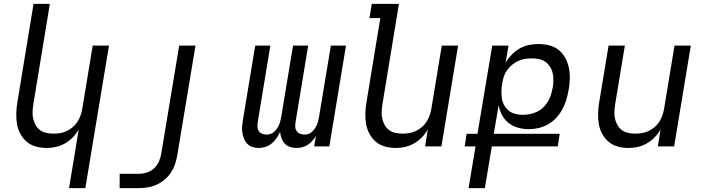

<svg xmlns="http://www.w3.org/2000/svg" viewBox="-20 -755 3640 990"><path d="M336 215 386 -88Q374 -66 355.5 -47Q337 -28 315 -15.5Q293 -3 269 2.5Q245 8 221 8Q192 8 165 0.5Q138 -7 118 -24Q98 -41 85 -65Q72 -89 67.5 -116.5Q63 -144 64 -172.5Q65 -201 70 -230L153 -735H237L152 -218Q149 -199 148 -180Q147 -161 151 -143.5Q155 -126 163.5 -110.5Q172 -95 186 -84.5Q200 -74 218 -70Q236 -66 255 -66Q272 -66 289 -68.5Q306 -71 323 -79Q340 -87 354.5 -99Q369 -111 379 -126.5Q389 -142 395 -159Q401 -176 404 -193L458 -520H542L420 215Z M597 215V141H697Q717 141 738.5 134Q760 127 776 111.5Q792 96 800.5 75.5Q809 55 812 34L904 -520H988L894 46Q890 69 882.5 91.5Q875 114 861.5 134.5Q848 155 829 171Q810 187 788 197Q766 207 742.5 211Q719 215 697 215Z M1313 8Q1296 8 1280.5 2.5Q1265 -3 1254.5 -14Q1244 -25 1238 -40Q1232 -55 1229.5 -71.5Q1227 -88 1228.5 -105Q1230 -122 1233 -139L1296 -520H1374L1309 -126Q1307 -114 1307.5 -101.5Q1308 -89 1314 -79.5Q1320 -70 1331.5 -65.5Q1343 -61 1355 -61Q1365 -61 1375.5 -64.5Q1386 -68 1394 -75.5Q1402 -83 1408.5 -92.5Q1415 -102 1419 -111.5Q1423 -121 1425.5 -131.5Q1428 -142 1430 -152L1491 -520H1569L1504 -126Q1502 -114 1502.5 -101.5Q1503 -89 1509.5 -79.5Q1516 -70 1527 -65.5Q1538 -61 1551 -61Q1561 -61 1571 -64.5Q1581 -68 1589 -75.5Q1597 -83 1603.5 -92.5Q1610 -102 1614 -111.5Q1618 -121 1620.5 -131.5Q1623 -142 1625 -152L1686 -520H1764L1678 0H1600L1609 -54Q1600 -40 1590 -28.5Q1580 -17 1567 -8.5Q1554 0 1538.5 4Q1523 8 1509 8Q1491 8 1475 2.5Q1459 -3 1448 -15Q1437 -27 1431.5 -42.5Q1426 -58 1424 -75Q1417 -58 1406 -42.5Q1395 -27 1380.5 -15Q1366 -3 1348.5 2.5Q1331 8 1313 8Z M2021 8Q1992 8 1965 0.5Q1938 -7 1918 -24Q1898 -41 1885 -65Q1872 -89 1867.5 -116.5Q1863 -144 1864 -172.5Q1865 -201 1870 -230L1941 -662H1885L1897 -735H2037L1952 -218Q1949 -199 1948 -180Q1947 -161 1951 -143.5Q1955 -126 1963.5 -110.5Q1972 -95 1986 -84.5Q2000 -74 2018 -70Q2036 -66 2055 -66Q2072 -66 2089 -68.5Q2106 -71 2123 -79Q2140 -87 2154.5 -99Q2169 -111 2179 -126.5Q2189 -142 2195 -159Q2201 -176 2204 -193L2258 -520H2342L2256 0H2172L2186 -88Q2174 -66 2155.5 -47Q2137 -28 2115 -15.5Q2093 -3 2069 2.5Q2045 8 2021 8Z M2396 215 2432 0H2376L2386 -65H2442L2518 -520H2602L2587 -431Q2600 -454 2618.5 -473Q2637 -492 2659.5 -505Q2682 -518 2707 -523Q2732 -528 2756 -528Q2785 -528 2812.5 -521Q2840 -514 2861 -497Q2882 -480 2895 -456Q2908 -432 2913.5 -404.5Q2919 -377 2918 -348Q2917 -319 2912 -290L2911 -288Q2907 -263 2899.5 -238.5Q2892 -214 2879 -190.5Q2866 -167 2847.5 -147Q2829 -127 2806 -114Q2783 -101 2757.5 -95Q2732 -89 2707 -89Q2678 -89 2651 -96.5Q2624 -104 2603 -120.5Q2582 -137 2569 -161Q2556 -185 2551 -212L2526 -65H2866L2856 0H2516L2480 215ZM2675 -163Q2693 -163 2711.5 -166.5Q2730 -170 2747.5 -178Q2765 -186 2779.5 -199.5Q2794 -213 2804 -229.5Q2814 -246 2820 -264Q2826 -282 2829 -300L2830 -302Q2833 -321 2833.5 -340Q2834 -359 2830 -377Q2826 -395 2816.5 -410Q2807 -425 2793 -435.5Q2779 -446 2760.5 -450Q2742 -454 2723 -454Q2706 -454 2688 -451.5Q2670 -449 2653.5 -441.5Q2637 -434 2622 -422Q2607 -410 2595.5 -394.5Q2584 -379 2578.5 -362Q2573 -345 2570 -327V-325Q2566 -305 2565.5 -285.5Q2565 -266 2568 -247Q2571 -228 2580 -212Q2589 -196 2603 -184.5Q2617 -173 2636 -168Q2655 -163 2675 -163Z M3221 8Q3192 8 3165 0.5Q3138 -7 3118 -24Q3098 -41 3085 -65Q3072 -89 3067.5 -116.5Q3063 -144 3064 -172.5Q3065 -201 3070 -230L3118 -520H3202L3152 -218Q3149 -199 3148 -180Q3147 -161 3151 -143.5Q3155 -126 3163.5 -110.5Q3172 -95 3186 -84.5Q3200 -74 3218 -70Q3236 -66 3255 -66Q3272 -66 3289 -68.5Q3306 -71 3323 -79Q3340 -87 3354.5 -99Q3369 -111 3379 -126.5Q3389 -142 3395 -159Q3401 -176 3404 -193L3458 -520H3542L3456 0H3372L3386 -88Q3374 -66 3355.5 -47Q3337 -28 3315 -15.5Q3293 -3 3269 2.5Q3245 8 3221 8Z"/></svg>

Font: Iosevka Extended
Style: Italic
Weight: 400
Width: 7
Italic angle: -9°
Monospace: yes
Designer: Belleve Invis
Foundry: Belleve Invis
Version: Version 32.5.0; ttfautohint (v1.8.4)